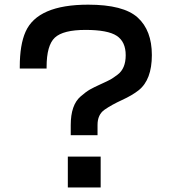

<svg xmlns="http://www.w3.org/2000/svg" viewBox="-20 -785 747 839"><path d="M66.4 -485.4V-493.2Q66.4 -589.8 91.8 -646.5Q144.5 -764.6 365.2 -764.6Q519.5 -764.6 581.5 -708.5Q643.6 -652.3 643.6 -544.4Q643.6 -436.5 585.9 -390.6Q557.6 -368.2 512.7 -347.7Q467.8 -327.1 437 -305.7Q406.2 -284.2 406.2 -239.3V-194.3H289.1V-238.3Q289.1 -326.2 332 -363.3Q355.5 -383.8 372.6 -393.6Q389.6 -403.3 420.9 -417.5Q452.1 -431.6 463.4 -438Q474.6 -444.3 494.1 -459Q529.3 -485.4 529.3 -543.9Q529.3 -602.5 490.2 -628.4Q451.2 -654.3 353.5 -654.3Q255.9 -654.3 219.7 -620.6Q183.6 -586.9 183.6 -492.2V-485.4ZM276.4 34.2V-100.6H419.9V34.2Z"/></svg>

Font: GenEi M Gothic v2 Medium
Style: Regular
Weight: 500
Version: Version 2.0